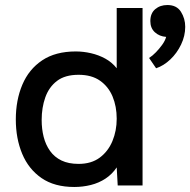

<svg xmlns="http://www.w3.org/2000/svg" viewBox="-20 -739 758 765"><path d="M276 6Q197 6 145.5 -29.5Q94 -65 68.5 -126Q43 -187 43 -263Q43 -340 69 -401.5Q95 -463 148 -498.5Q201 -534 282 -534Q312 -534 342.5 -527Q373 -520 399.5 -505.5Q426 -491 445 -467V-707H548V0H449L445 -72Q427 -45 400.5 -27.5Q374 -10 342 -2Q310 6 276 6ZM293 -86Q344 -86 377.5 -111Q411 -136 428 -177Q445 -218 445 -266Q445 -315 428.5 -354.5Q412 -394 378.5 -417.5Q345 -441 293 -441Q239 -441 207 -416.5Q175 -392 160.5 -351Q146 -310 146 -261Q146 -225 154 -193.5Q162 -162 179.5 -137.5Q197 -113 225 -99.5Q253 -86 293 -86ZM602 -467 574 -508Q588 -517 601.5 -531Q615 -545 626.5 -561Q638 -577 642 -592Q615 -594 597 -610.5Q579 -627 579 -655Q579 -686 598.5 -702.5Q618 -719 647 -719Q684 -719 701 -692Q718 -665 718 -632Q718 -596 701.5 -561.5Q685 -527 658.5 -502Q632 -477 602 -467Z"/></svg>

Font: Onest Medium
Style: Regular
Weight: 500
Designer: Dmitri Voloshin, Andrey Kudryavtsev
Foundry: Dmitri Voloshin, Andrey Kudryavtsev
Version: Version 1.000;gftools[0.9.33]